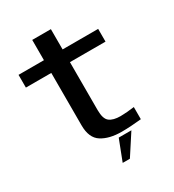

<svg xmlns="http://www.w3.org/2000/svg" viewBox="-211 -847 1030 1136"><g transform="rotate(-30 304.0 -279.0)"><path d="M377 7Q292.5 7 240.8 -25.8Q189 -58.5 189 -145V-503H15.5V-590H189V-728.5H316.5V-590H559.5V-503H316.5V-175Q316.5 -115.5 341.8 -96Q367 -76.5 417 -76.5Q459 -77 511 -84V-1Q435.5 7 377 7ZM288.8 169.2 343.3 27.9H429.8L338 169.2Z"/></g></svg>

Font: Anybody ExtraExpanded Medium
Style: Regular
Weight: 500
Width: 8
Designer: Tyler Finck
Foundry: Etcetera Type Company
Version: Version 1.010; ttfautohint (v1.8.3) -l 8 -r 50 -G 200 -x 14 